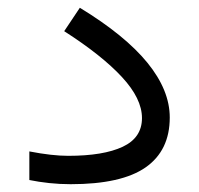

<svg xmlns="http://www.w3.org/2000/svg" viewBox="-20 -473 510 492"><path d="M55.2 -85Q113.3 -73.7 154.8 -73.7Q245.1 -73.7 294.4 -96.9Q343.8 -120.1 343.8 -170.4Q343.8 -220.2 292.5 -275.6Q241.2 -331.1 144.5 -393.1L184.6 -453.1Q300.8 -382.3 357.9 -312Q415 -241.7 415 -171.9Q415 -87.4 353.3 -44.2Q291.5 -1 161.1 -1Q132.8 -1 106 -3.9Q79.1 -6.8 55.2 -11.7Z"/></svg>

Font: Vazir Light FD-WOL-UI
Style: Light-FD-WOL-UI
Weight: 300
Designer: Saber Rastikerdar
Foundry: Saber Rastikerdar
Version: Version 30.0.0